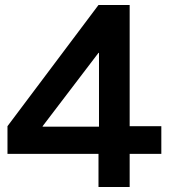

<svg xmlns="http://www.w3.org/2000/svg" viewBox="-20 -750 683 770"><path d="M375 0V-133H10V-244L375 -730H500V-244H627V-133H500V0ZM151 -242H377V-538H375L151 -244Z"/></svg>

Font: M PLUS 2 SemiBold
Style: Regular
Weight: 600
Designer: Coji Morishita
Foundry: UNDERFOREST DESIGN
Version: Version 1.001